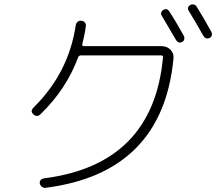

<svg xmlns="http://www.w3.org/2000/svg" viewBox="-20 -857 1040 892"><path d="M168 -326.2Q152.3 -310.5 134.8 -326.2Q119.1 -339.8 135.7 -357.4Q298.8 -517.6 332 -740.2Q334 -750 340.8 -755.9Q347.7 -761.7 357.9 -760.7Q368.2 -759.8 374 -752.9Q379.9 -746.1 378.9 -736.3Q374 -697.3 362.3 -652.3Q360.4 -643.6 368.2 -642.6H730.5Q754.9 -642.6 771.5 -626.5Q788.1 -610.4 786.1 -586.9Q736.3 -53.7 191.4 15.6Q182.6 16.6 174.8 10.7Q167 4.9 165 -3.9Q162.1 -23.4 183.6 -28.3Q692.4 -92.8 737.3 -591.8Q737.3 -599.6 728.5 -599.6H355.5Q348.6 -599.6 343.8 -592.8Q289.1 -443.4 168 -326.2ZM826.2 -662.1Q809.6 -653.3 797.9 -670.9Q770.5 -717.8 731.4 -784.2Q726.6 -791 729 -798.8Q731.4 -806.6 738.3 -810.5Q755.9 -821.3 766.6 -803.7Q796.9 -757.8 834 -690.4Q837.9 -682.6 835.9 -674.3Q834 -666 826.2 -662.1ZM924.8 -690.4Q891.6 -750 857.4 -805.7Q846.7 -823.2 864.3 -834Q872.1 -837.9 880.4 -835.9Q888.7 -834 893.6 -826.2Q930.7 -766.6 961.9 -709Q965.8 -701.2 963.9 -692.9Q961.9 -684.6 954.1 -680.7Q935.5 -672.9 924.8 -690.4Z"/></svg>

Font: Rounded-X Mgen+ 2m light
Style: Regular
Weight: 200
Designer: [Source Han Sans]
Ryoko NISHIZUKA  (kana & ideographs); Paul D. Hunt (Latin, Greek & Cyrillic); Wenlong ZHANG  (bopomofo
Version: Version 1.059.20150602